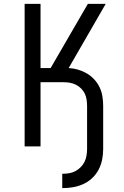

<svg xmlns="http://www.w3.org/2000/svg" viewBox="-20 -755 640 990"><path d="M301 215V141Q318 141 335 138.5Q352 136 367.5 128Q383 120 395.5 107.5Q408 95 415.5 80Q423 65 426 47.5Q429 30 429 13V-209Q429 -225 426.5 -241.5Q424 -258 417 -272.5Q410 -287 398.5 -298.5Q387 -310 372.5 -317.5Q358 -325 342 -328Q326 -331 309 -331H189V0H107V-735H189V-404H241L433 -735H525L334 -404Q358 -403 382 -396Q406 -389 427.5 -376.5Q449 -364 466 -345.5Q483 -327 493.5 -305Q504 -283 508 -258.5Q512 -234 512 -209V13Q512 41 506.5 68.5Q501 96 488 120.5Q475 145 454.5 164Q434 183 408.5 194.5Q383 206 355.5 210.5Q328 215 301 215Z"/></svg>

Font: Bmono
Style: Regular
Weight: 400
Monospace: yes
Designer: Belleve Invis
Foundry: Belleve Invis
Version: Version 11.2.2; ttfautohint (v1.8.2)